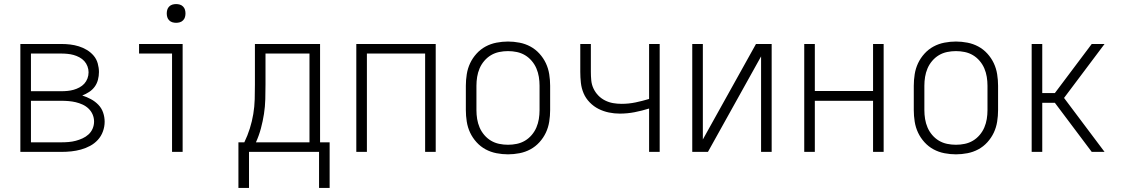

<svg xmlns="http://www.w3.org/2000/svg" viewBox="-20 -746 5540 943"><path d="M80 0V-530H281Q303 -530 324.5 -527.5Q346 -525 367 -518.5Q388 -512 407 -500.5Q426 -489 440 -472.5Q454 -456 460 -434.5Q466 -413 466 -392Q466 -373 461 -354Q456 -335 445 -320Q434 -305 418 -294.5Q402 -284 384 -277Q406 -270 426.5 -259Q447 -248 463 -231.5Q479 -215 486.5 -193Q494 -171 494 -148Q494 -124 485.5 -100.5Q477 -77 460.5 -59Q444 -41 422.5 -29.5Q401 -18 377.5 -11.5Q354 -5 330 -2.5Q306 0 281 0ZM132 -298H281Q297 -298 312 -299.5Q327 -301 341.5 -305Q356 -309 370 -316.5Q384 -324 394 -335Q404 -346 409.5 -360.5Q415 -375 415 -391Q415 -406 409.5 -420.5Q404 -435 394 -446Q384 -457 370 -464.5Q356 -472 341.5 -476Q327 -480 311.5 -481.5Q296 -483 281 -483H132ZM132 -47H281Q299 -47 317 -48.5Q335 -50 352 -54.5Q369 -59 385.5 -66.5Q402 -74 415 -86Q428 -98 435 -114.5Q442 -131 442 -149Q442 -167 435 -183.5Q428 -200 415 -212.5Q402 -225 385.5 -232.5Q369 -240 352 -244Q335 -248 317 -249.5Q299 -251 281 -251H132Z M825 0V-483H663V-530H877V0ZM845 -634Q836 -634 827 -636.5Q818 -639 811 -646Q804 -653 801.5 -662Q799 -671 799 -680Q799 -689 801.5 -698Q804 -707 811 -714Q818 -721 827 -723.5Q836 -726 845 -726Q854 -726 863 -723.5Q872 -721 879 -714Q886 -707 888.5 -698Q891 -689 891 -680Q891 -671 888.5 -662Q886 -653 879 -646Q872 -639 863 -636.5Q854 -634 845 -634Z M1151 177V-47H1180Q1196 -80 1207 -115Q1218 -150 1224 -186Q1230 -222 1231 -258.5Q1232 -295 1232 -331V-530H1552V-47H1599V177H1547V0H1203V177ZM1500 -47V-483H1284V-331Q1284 -295 1283 -258.5Q1282 -222 1276.5 -186.5Q1271 -151 1261.5 -115.5Q1252 -80 1237 -47Z M1730 0V-530H2120V0H2068V-483H1782V0Z M2475 12Q2447 12 2418.5 6.5Q2390 1 2365 -12.5Q2340 -26 2320.5 -47.5Q2301 -69 2289 -94.5Q2277 -120 2272.5 -148.5Q2268 -177 2268 -205V-325Q2268 -353 2272.5 -381.5Q2277 -410 2289 -435.5Q2301 -461 2320.5 -482.5Q2340 -504 2365 -517.5Q2390 -531 2418.5 -536.5Q2447 -542 2475 -542Q2503 -542 2531.5 -536.5Q2560 -531 2585 -517.5Q2610 -504 2629.5 -482.5Q2649 -461 2661 -435.5Q2673 -410 2677.5 -381.5Q2682 -353 2682 -325V-205Q2682 -177 2677.5 -148.5Q2673 -120 2661 -94.5Q2649 -69 2629.5 -47.5Q2610 -26 2585 -12.5Q2560 1 2531.5 6.5Q2503 12 2475 12ZM2475 -35Q2497 -35 2518.5 -39.5Q2540 -44 2558.5 -55Q2577 -66 2591.5 -83Q2606 -100 2614.5 -120Q2623 -140 2626.5 -161.5Q2630 -183 2630 -205V-325Q2630 -347 2626.5 -368.5Q2623 -390 2614.5 -410Q2606 -430 2591.5 -447Q2577 -464 2558.5 -475Q2540 -486 2518.5 -490.5Q2497 -495 2475 -495Q2453 -495 2431.5 -490.5Q2410 -486 2391.5 -475Q2373 -464 2358.5 -447Q2344 -430 2335.5 -410Q2327 -390 2323.5 -368.5Q2320 -347 2320 -325V-205Q2320 -183 2323.5 -161.5Q2327 -140 2335.5 -120Q2344 -100 2358.5 -83Q2373 -66 2391.5 -55Q2410 -44 2431.5 -39.5Q2453 -35 2475 -35Z M3168 0V-213Q3133 -202 3097 -195Q3061 -188 3024 -188Q2997 -188 2970.5 -193.5Q2944 -199 2920 -211Q2896 -223 2876.5 -243Q2857 -263 2846.5 -287.5Q2836 -312 2833 -339Q2830 -366 2830 -393V-530H2882V-393Q2882 -372 2884 -351Q2886 -330 2895 -311Q2904 -292 2918.5 -277Q2933 -262 2952 -252.5Q2971 -243 2991.5 -239.5Q3012 -236 3033 -236Q3068 -236 3101.5 -243Q3135 -250 3168 -260V-530H3220V0Z M3380 0V-530H3432V-61L3693 -530H3770V0H3718V-469L3457 0Z M3930 0V-530H3982V-299H4268V-530H4320V0H4268V-251H3982V0Z M4675 12Q4647 12 4618.5 6.5Q4590 1 4565 -12.5Q4540 -26 4520.5 -47.5Q4501 -69 4489 -94.5Q4477 -120 4472.5 -148.5Q4468 -177 4468 -205V-325Q4468 -353 4472.5 -381.5Q4477 -410 4489 -435.5Q4501 -461 4520.5 -482.5Q4540 -504 4565 -517.5Q4590 -531 4618.5 -536.5Q4647 -542 4675 -542Q4703 -542 4731.5 -536.5Q4760 -531 4785 -517.5Q4810 -504 4829.5 -482.5Q4849 -461 4861 -435.5Q4873 -410 4877.5 -381.5Q4882 -353 4882 -325V-205Q4882 -177 4877.5 -148.5Q4873 -120 4861 -94.5Q4849 -69 4829.5 -47.5Q4810 -26 4785 -12.5Q4760 1 4731.5 6.5Q4703 12 4675 12ZM4675 -35Q4697 -35 4718.5 -39.5Q4740 -44 4758.5 -55Q4777 -66 4791.5 -83Q4806 -100 4814.5 -120Q4823 -140 4826.5 -161.5Q4830 -183 4830 -205V-325Q4830 -347 4826.5 -368.5Q4823 -390 4814.5 -410Q4806 -430 4791.5 -447Q4777 -464 4758.5 -475Q4740 -486 4718.5 -490.5Q4697 -495 4675 -495Q4653 -495 4631.5 -490.5Q4610 -486 4591.5 -475Q4573 -464 4558.5 -447Q4544 -430 4535.5 -410Q4527 -390 4523.5 -368.5Q4520 -347 4520 -325V-205Q4520 -183 4523.5 -161.5Q4527 -140 4535.5 -120Q4544 -100 4558.5 -83Q4573 -66 4591.5 -55Q4610 -44 4631.5 -39.5Q4653 -35 4675 -35Z M5342 0 5161 -241H5099V0H5047V-530H5099V-289H5161L5342 -530H5405L5206 -265L5405 0Z"/></svg>

Font: Lode Dark
Style: Regular
Weight: 400
Monospace: yes
Designer: Belleve Invis
Foundry: Belleve Invis
Version: Version 29.2.0; ttfautohint (v1.8.3)